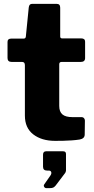

<svg xmlns="http://www.w3.org/2000/svg" viewBox="-20 -730 488 995"><path d="M299 -409Q287 -409 287 -397V-181Q287 -151 303.5 -137Q320 -123 356 -123H404Q411 -123 415.5 -117.5Q420 -112 420 -105L419 -33Q419 -12 393 -7Q374 -4 352 -2.5Q330 -1 308.5 -0.5Q287 0 266 0Q196 0 152.5 -33.5Q109 -67 109 -131V-392Q109 -409 95 -409H41Q19 -409 19 -429V-513Q19 -530 39 -530H103Q113 -530 114 -541L129 -691Q131 -710 146 -710H274Q292 -710 292 -690V-541Q292 -531 302 -531H401Q421 -531 421 -514V-429Q421 -409 398 -409ZM220 245Q213 245 209 238.5Q205 232 209 226L241 180Q248 170 245.5 162Q243 154 233 154H224Q203 154 203 134V72Q203 54 219 54H307Q322 54 322 68V154Q322 157 320.5 160.5Q319 164 318 166L268 232Q262 239 256 242Q250 245 237 245Z"/></svg>

Font: Libre Franklin ExtraBold
Style: Regular
Weight: 800
Designer: Pablo Impallari, Rodrigo Fuenzalida, Nhung Nguyen
Foundry: Impallari Type
Version: Version 3.000